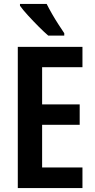

<svg xmlns="http://www.w3.org/2000/svg" viewBox="-20 -951 481 971"><path d="M397 0H70V-714H397V-611H193V-423H383V-320H193V-104H397ZM216 -931Q227 -909 243 -881Q259 -853 276 -827Q293 -801 305 -783V-771H224Q204 -788 176 -816Q148 -844 121.5 -873Q95 -902 81 -922V-931Z"/></svg>

Font: Avrile Sans Condensed SemiBold
Style: Regular
Weight: 600
Width: 3
Designer: Monotype Design Team
Foundry: Monotype Imaging Inc.
Version: Version 2.001;September 10, 2019;FontCreator 11.5.0.2425 64-